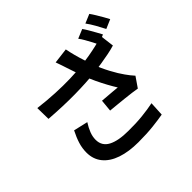

<svg xmlns="http://www.w3.org/2000/svg" viewBox="-210 -1115 1421 1421"><g transform="rotate(-45 500.0 -404.5)"><path d="M779 -827Q792 -809 806.5 -784Q821 -759 835 -734Q849 -709 859 -690L786 -658Q776 -679 762.5 -704Q749 -729 735 -754Q721 -779 707 -797ZM895 -869Q909 -850 924 -825Q939 -800 953.5 -775Q968 -750 977 -732L905 -701Q889 -733 867 -772Q845 -811 824 -839ZM495 -703Q489 -720 481.5 -744Q474 -768 465 -791L586 -806Q593 -770 603 -732Q613 -694 625 -657.5Q637 -621 648 -588Q671 -525 703.5 -464.5Q736 -404 763 -367Q775 -350 787.5 -334Q800 -318 813 -304L758 -224Q738 -228 706.5 -232Q675 -236 638.5 -240Q602 -244 565.5 -247.5Q529 -251 498 -254L507 -348Q533 -346 562 -343.5Q591 -341 617 -339Q643 -337 659 -335Q640 -365 619 -403.5Q598 -442 578 -484Q558 -526 542 -569Q526 -611 514.5 -645Q503 -679 495 -703ZM130 -648Q221 -637 302 -633Q383 -629 454 -631Q525 -633 583 -640Q627 -645 671 -652.5Q715 -660 758 -670Q801 -680 839 -692L853 -580Q820 -570 780 -562Q740 -554 699 -547.5Q658 -541 619 -536Q520 -525 400 -523.5Q280 -522 132 -533ZM318 -313Q295 -277 282 -243.5Q269 -210 269 -177Q269 -112 326 -82Q383 -52 488 -52Q568 -51 634 -58Q700 -65 753 -76L747 37Q703 45 636.5 52.5Q570 60 481 60Q381 60 307.5 35Q234 10 194 -39Q154 -88 154 -158Q154 -203 167.5 -246.5Q181 -290 206 -339Z"/></g></svg>

Font: Noto Sans SC SemiBold
Style: Regular
Weight: 600
Designer: Ryoko NISHIZUKA 西塚涼子 (kana, bopomofo & ideographs); Paul D. Hunt (Latin, Greek & Cyrillic); Sandoll Communications 산돌커뮤니
Foundry: Adobe
Version: Version 2.004-H2;hotconv 1.0.118;makeotfexe 2.5.65603